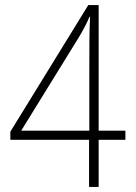

<svg xmlns="http://www.w3.org/2000/svg" viewBox="-20 -741 540 761"><path d="M333 -187V0H371V-187H477V-223H371V-721H330L21 -219V-187ZM334 -223H64L293 -594C311 -624 324 -649 335 -675L337 -674C334 -617 334 -562 334 -447Z"/></svg>

Font: Noto Sans Devanagari UI SemiCondensed ExtraLight
Style: Regular
Weight: 200
Width: 4
Designer: Jelle Bosma - Monotype Design Team
Foundry: Monotype Imaging Inc.
Version: Version 2.004